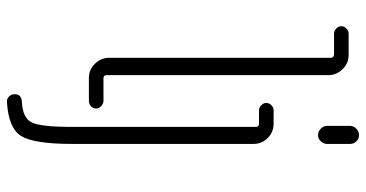

<svg xmlns="http://www.w3.org/2000/svg" viewBox="-265 -535 1030 540"><g transform="rotate(90 250.0 -265.0)"><path d="M334 -734.4Q334 -744.1 341.8 -752Q349.6 -759.8 359.9 -759.8Q370.1 -759.8 377.4 -752.4Q384.8 -745.1 384.8 -734.4V-669.9Q384.8 -660.2 377.4 -652.3Q370.1 -644.5 360.4 -644.5Q349.6 -644.5 341.8 -652.3Q334 -660.2 334 -669.9ZM265.6 188.5Q311.5 186.5 324.2 161.1Q336.9 135.7 336.9 48.8V-469.7Q336.9 -478.5 328.1 -478.5H290Q282.2 -478.5 275.9 -484.9Q269.5 -491.2 269.5 -499Q269.5 -506.8 275.9 -513.2Q282.2 -519.5 290 -519.5H328.1Q351.6 -519.5 368.2 -502.9Q384.8 -486.3 384.8 -462.9V45.9Q384.8 155.3 362.3 190.9Q339.8 226.6 265.6 230.5Q256.8 230.5 251 224.1Q245.1 217.8 245.1 209Q244.1 190.4 265.6 188.5ZM74.2 -689.5Q66.4 -689.5 60.1 -695.8Q53.7 -702.1 53.7 -710Q53.7 -717.8 60.1 -724.1Q66.4 -730.5 74.2 -730.5H134.8Q158.2 -730.5 174.8 -713.4Q191.4 -696.3 191.4 -672.9V-49.8Q191.4 -41 200.2 -41H263.7Q271.5 -41 278.3 -34.7Q285.2 -28.3 285.2 -20Q285.2 -11.7 278.8 -5.9Q272.5 0 263.7 0H199.2Q175.8 0 159.2 -17.1Q142.6 -34.2 142.6 -56.6V-679.7Q142.6 -688.5 133.8 -689.5Z"/></g></svg>

Font: Rounded-X Mgen+ 1mn light
Style: Regular
Weight: 200
Designer: [Source Han Sans]
Ryoko NISHIZUKA  (kana & ideographs); Paul D. Hunt (Latin, Greek & Cyrillic); Wenlong ZHANG  (bopomofo
Version: Version 1.059.20150602